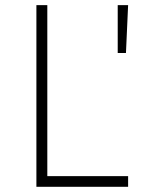

<svg xmlns="http://www.w3.org/2000/svg" viewBox="-20 -719 541 739"><path d="M120.1 -699.2H162.1V-41H473.1V0H120.1ZM433.1 -699.2H473.1L464.8 -515.1H433.1Z"/></svg>

Font: Montserrat-Arabic ExtraLight
Style: Regular
Weight: 275
Designer: Mohamed Gaber
Foundry: Kief Type Foundry
Version: Version 5.008;PS 005.008;hotconv 1.0.88;makeotf.lib2.5.64775